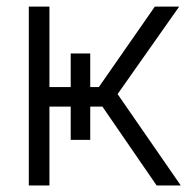

<svg xmlns="http://www.w3.org/2000/svg" viewBox="-20 -566 577 586"><path d="M67.9 0V-545.9H130.9V-300.3H281.7L452.6 -545.9H526.9L338.9 -278.8L531.7 0H458L292.5 -240.7H130.9V0ZM195.8 -402.8H255.4V-139.2H195.8Z"/></svg>

Font: Inter Tight Light
Style: Regular
Weight: 300
Designer: Rasmus Andersson
Foundry: rsms
Version: Version 3.004